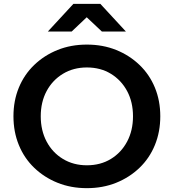

<svg xmlns="http://www.w3.org/2000/svg" viewBox="-20 -963 904 999"><path d="M432 16Q349 16 279.5 -12Q210 -40 158 -90Q106 -140 78 -208.5Q50 -277 50 -358Q50 -439 78 -507Q106 -575 158 -625Q210 -675 279.5 -703Q349 -731 432 -731Q515 -731 584.5 -703Q654 -675 706 -625Q758 -575 786 -507Q814 -439 814 -358Q814 -277 786 -208.5Q758 -140 706 -90Q654 -40 584.5 -12Q515 16 432 16ZM432 -103Q503 -103 557 -136Q611 -169 641.5 -226.5Q672 -284 672 -358Q672 -432 641.5 -489Q611 -546 557 -579Q503 -612 432 -612Q362 -612 307.5 -579Q253 -546 222.5 -489Q192 -432 192 -358Q192 -284 222.5 -226.5Q253 -169 307.5 -136Q362 -103 432 -103ZM635 -799H510L374 -927H488L353 -799H229L362 -943H502Z"/></svg>

Font: Wix Madefor Display
Style: Bold
Weight: 700
Designer: Dalton Maag Ltd
Foundry: Dalton Maag Ltd
Version: Version 3.100